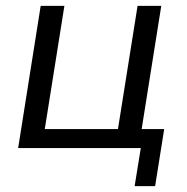

<svg xmlns="http://www.w3.org/2000/svg" viewBox="-20 -506 638 656"><path d="M440 130 461 0H42L119 -486H200L133 -65H383L450 -486H531L464 -65H541L510 130Z"/></svg>

Font: Nunito Sans 12pt
Style: Italic
Weight: 400
Italic angle: -9°
Designer: Vernon Adams
Foundry: Vernon Adams
Version: Version 3.101;gftools[0.9.27]